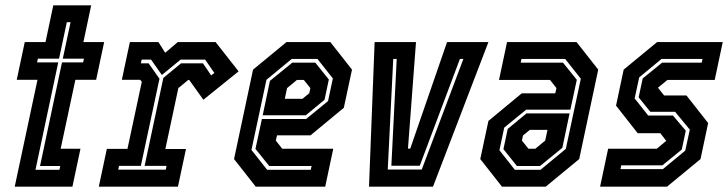

<svg xmlns="http://www.w3.org/2000/svg" viewBox="-20 -697 2719 717"><path d="M35 0 120 -399H42.5L72.5 -540H150L179 -677H320.5L291.5 -540H369L339 -399H261.5L206.5 -141.5H280.5L250.5 0ZM112.5 -63H202L205 -77H129.5L211.5 -464H290.5L293.5 -478H214.5L243.5 -614H229.5L200.5 -478H121.5L118.5 -464H197.5Z M349 0 379 -141H456L509.5 -391.5L503.5 -399H435L465 -540H571.5L597 -500L644 -540H785L871 -430.5L739.5 -324.5L686.5 -398.5H683L646 -368L597.5 -140.5H674.5L644.5 0ZM421.5 -63.5H599L602 -77.5H520L590 -406L656 -460.5H738L768.5 -415.5L780.5 -424.5L746 -474.5H654.5L584.5 -417L544 -474.5H509L506 -460.5H535L575.5 -403L506 -77.5H424.5Z M1213.5 -540 1294.5 -437 1264 -294.5 1139.5 -191.5H1014.5L1010 -172L1034 -141.5H1224.5L1194.5 0H935L854 -103L925 -437L1050 -540ZM1165.5 -477H1069.5L975 -399L919 -137L977.5 -63H1140.5L1143.5 -77H985.5L934 -141L958 -252.5H1123L1205 -319.5L1223 -404ZM1157.5 -463 1208 -400 1192 -324.5 1122 -266.5H961L988 -395L1071.5 -463ZM1114.5 -398.5H1089L1052 -368L1043.5 -328H1109.5L1135 -349L1139 -368Z M1358 0 1379 -540H1533.5L1503.5 -142H1512L1649.5 -540H1804L1597 0ZM1428 -64H1555L1710.5 -477H1697.5L1547.5 -78H1441.5L1461.5 -477H1448.5Z M1854.5 0 1773.5 -103 1804 -245.5 1928.5 -348.5H2053.5L2058 -368L2034 -398.5H1843.5L1873.5 -540H2133L2214 -437L2143 -103L2018 0ZM1902.5 -63H1998.5L2093 -141L2149 -403L2090.5 -477H1927.5L1924.5 -463H2082.5L2134 -399L2110 -287.5H1945L1863 -220.5L1845 -136ZM1910.5 -77 1860 -140 1876 -215.5 1946 -273.5H2107L2080 -145L1996.5 -77ZM1953.5 -141.5H1979L2016 -172L2024.5 -212H1958.5L1933 -191L1929 -172Z M2221 0 2251 -141.5H2432.5L2468 -171L2446 -199.5H2361.5L2280.5 -302.5L2309 -437L2434 -540H2679L2649 -398.5H2472.5L2437 -369.5L2460 -340.5H2543.5L2624.5 -237.5L2596 -103L2471 0ZM2297 -65.5H2455.5L2539 -134.5L2556 -213L2501 -279.5H2408.5L2365 -333.5L2380 -404L2452.5 -463H2600.5L2603.5 -477H2450.5L2367 -408L2350 -329.5L2400.5 -265.5H2493L2541 -209L2526 -138.5L2453.5 -79.5H2300Z"/></svg>

Font: Tourney Condensed Regular
Style: Bold Italic
Weight: 700
Width: 3
Italic angle: -12°
Designer: Tyler Finck
Foundry: Etcetera Type Co
Version: Version 1.010; ttfautohint (v1.8.3)